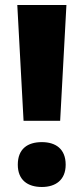

<svg xmlns="http://www.w3.org/2000/svg" viewBox="-20 -734 333 766"><path d="M220 -252 245 -714H49L74 -252ZM51 -77C51 -16 90 12 147 12C202 12 242 -16 242 -77C242 -140 202 -167 147 -167C90 -167 51 -140 51 -77Z"/></svg>

Font: Noto Sans Khmer Condensed ExtraBold
Style: Regular
Weight: 800
Width: 3
Designer: Danh Hong and the Monotype Design Team
Foundry: Monotype Imaging Inc.
Version: Version 2.004